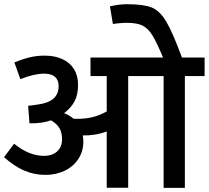

<svg xmlns="http://www.w3.org/2000/svg" viewBox="-21 -906 1007 926"><path d="M965.8 -539.1H870.6V0H768.1V-539.1H597.2V-0.5H493.7V-272Q466.3 -261.7 436 -256.8Q405.8 -252 378.4 -252.9Q380.9 -237.3 380.9 -223.1Q380.9 -175.8 356.7 -139.2Q332.5 -102.5 290.8 -82.5Q249 -62.5 198.7 -62.5Q145 -62.5 96.7 -83Q48.3 -103.5 -1.5 -147.9L46.9 -212.9Q87.4 -180.7 122.8 -167.5Q158.2 -154.3 190.9 -154.3Q231.4 -154.3 254.9 -176Q278.3 -197.8 278.3 -233.9Q278.3 -265.6 266.1 -287.1Q253.9 -308.6 225.1 -325.7Q179.2 -309.6 121.1 -311.5L114.7 -396Q130.9 -397 148.4 -399.9Q210.4 -407.2 236.1 -429.7Q261.7 -452.1 261.7 -490.2Q261.7 -550.8 190.4 -550.8Q145 -550.8 77.1 -524.4L48.3 -605Q88.9 -621.6 122.8 -629.6Q156.7 -637.7 194.8 -637.7Q243.2 -637.7 279.5 -621.1Q315.9 -604.5 335.7 -572.8Q355.5 -541 355.5 -497.1Q355.5 -449.7 338.6 -417.5Q321.8 -385.3 288.1 -360.4Q313.5 -350.6 333.5 -333.5Q340.8 -333 355.5 -333Q392.1 -333 425.5 -341.1Q459 -349.1 493.7 -368.7V-539.1H415.5V-628.4H965.8ZM772 -613.3Q737.3 -696.3 716.1 -732.2Q694.8 -768.1 667.7 -782Q640.6 -795.9 591.3 -795.9Q569.8 -795.9 548.6 -793.5Q527.3 -791 523.4 -790.5L509.3 -875.5Q553.7 -885.7 590.8 -885.7Q671.4 -885.7 710.7 -869.9Q750 -854 781.2 -801.3Q812.5 -748.5 858.9 -622.1L780.8 -592.8Z"/></svg>

Font: Varta
Style: Bold
Weight: 700
Designer: Joana Correia, Viktoriya Grabowska, Eben Sorkin
Foundry: Sorkin Type
Version: Version 1.002; ttfautohint (v1.3) -l 8 -r 24 -G 200 -x 12 -H